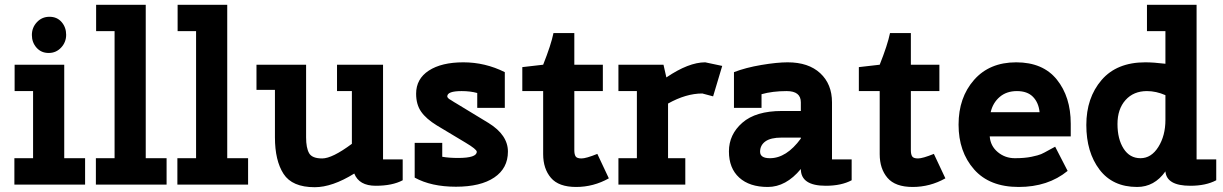

<svg xmlns="http://www.w3.org/2000/svg" viewBox="-20 -770 5104 801"><path d="M41 -390V-500H248V-110H335V0H40V-110H118V-390ZM183 -549Q152 -549 132.5 -571Q113 -593 113 -624Q113 -655 134 -677.5Q155 -700 186.5 -700Q218 -700 237 -678Q256 -656 256 -625Q256 -594 235 -571.5Q214 -549 183 -549Z M381 -640V-750H588V-110H675V0H380V-110H458V-640Z M721 -640V-750H928V-110H1015V0H720V-110H798V-640Z M1293 11Q1199 11 1163 -44.5Q1127 -100 1127 -197V-395H1050V-500H1257V-197Q1257 -153 1269.5 -131Q1282 -109 1324 -109Q1366 -109 1448 -170V-390H1386V-500H1578V-105H1660V-18Q1617 5 1547.5 5Q1478 5 1458 -46Q1366 11 1293 11Z M1710 -174H1825V-116Q1853 -111 1891 -111Q1969 -111 1969 -137Q1969 -147 1922 -175L1802 -247Q1758 -274 1737 -304Q1716 -334 1716 -379Q1716 -441 1769 -475.5Q1822 -510 1913 -510Q2004 -510 2086 -469V-320H1971V-382Q1942 -390 1906 -390Q1846 -390 1846 -368Q1846 -365 1847.5 -363.5Q1849 -362 1850 -360.5Q1851 -359 1853 -357.5Q1855 -356 1857 -355Q1859 -354 1862 -352Q1865 -350 1867.5 -348.5Q1870 -347 1874.5 -344Q1879 -341 1883 -339L2018 -257Q2099 -207 2099 -137.5Q2099 -68 2042 -29.5Q1985 9 1882 9Q1779 9 1710 -29Z M2159 -390V-490L2246 -500Q2279 -583 2289 -632H2376V-500H2495V-390H2376V-143Q2376 -126 2381.5 -117.5Q2387 -109 2406 -109Q2425 -109 2472 -128L2520 -26Q2456 10 2383.5 10Q2311 10 2278.5 -28Q2246 -66 2246 -127V-390Z M2767 -110H2839V0H2560V-110H2637V-390H2560V-500H2748L2760 -447Q2853 -510 2922 -510L2993 -495L2955 -368L2910 -380Q2842 -380 2767 -338Z M3242 -307H3321V-343Q3321 -390 3262 -390Q3203 -390 3157 -377V-320H3042V-469Q3091 -488 3156.5 -499Q3222 -510 3266 -510Q3353 -510 3402 -464.5Q3451 -419 3451 -343V-105H3533V-18Q3490 5 3425 5Q3321 5 3321 -65Q3259 10 3183 10Q3107 10 3064 -29Q3021 -68 3021 -138.5Q3021 -209 3077 -258Q3133 -307 3242 -307ZM3192 -110Q3261 -110 3321 -192V-196H3241Q3195 -196 3173 -180Q3151 -164 3151 -137Q3151 -110 3192 -110Z M3563 -390V-490L3650 -500Q3683 -583 3693 -632H3780V-500H3899V-390H3780V-143Q3780 -126 3785.5 -117.5Q3791 -109 3810 -109Q3829 -109 3876 -128L3924 -26Q3860 10 3787.5 10Q3715 10 3682.5 -28Q3650 -66 3650 -127V-390Z M4447 -254V-201H4109Q4112 -161 4142.5 -135.5Q4173 -110 4214 -110Q4255 -110 4283.5 -116Q4312 -122 4323.5 -127Q4335 -132 4358 -145L4382 -158L4434 -57Q4352 10 4230 10Q4108 10 4043.5 -63.5Q3979 -137 3979 -250Q3979 -363 4043.5 -436.5Q4108 -510 4219.5 -510Q4331 -510 4389 -438Q4447 -366 4447 -254ZM4113 -302H4317Q4313 -342 4289.5 -366Q4266 -390 4222.5 -390Q4179 -390 4150.5 -365.5Q4122 -341 4113 -302Z M4972 -750V-105H5054V-18Q5011 5 4946 5Q4847 5 4842 -55Q4796 10 4724 10Q4622 10 4567 -62.5Q4512 -135 4512 -248.5Q4512 -362 4575.5 -436Q4639 -510 4758 -510Q4792 -510 4842 -504V-640H4765V-750ZM4842 -270V-373Q4803 -390 4765 -390Q4709 -390 4675.5 -352.5Q4642 -315 4642 -252.5Q4642 -190 4667.5 -150Q4693 -110 4738 -110Q4783 -110 4812.5 -157Q4842 -204 4842 -270Z"/></svg>

Font: Cherry Swash
Style: Bold
Weight: 700
Designer: Kasatkina Nataliya
Foundry: Nataliya Kasatkina
Version: Version 1.001